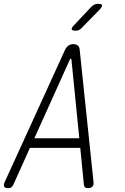

<svg xmlns="http://www.w3.org/2000/svg" viewBox="-32 -970 652 1000"><path d="M405 -7 386 -200H124L37 -7Q33 1 27 5.5Q21 10 10 10Q-5 10 -10 2Q-15 -6 -7 -23L307 -711Q314 -725 324.5 -732.5Q335 -740 350 -740Q365 -740 373.5 -732.5Q382 -725 383 -711L455 -23Q457 -6 449 2Q441 10 426 10Q415 10 410.5 5.5Q406 1 405 -7ZM381 -250 340 -660Q339 -665 336.5 -665Q334 -665 332 -660L147 -250ZM362 -810Q344 -810 341.5 -817Q339 -824 353 -838L443 -934Q451 -942 459.5 -946Q468 -950 478 -950Q498 -950 499.5 -942.5Q501 -935 486 -919L393 -824Q387 -817 379 -813.5Q371 -810 362 -810Z"/></svg>

Font: Maple Mono NL Thin
Style: Italic
Weight: 250
Italic angle: -10°
Monospace: yes
Designer: subframe7536
Version: Version 7.000